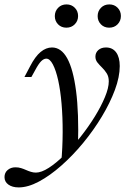

<svg xmlns="http://www.w3.org/2000/svg" viewBox="-88 -636 594 849"><path d="M-5.4 192.7Q-33.5 192.7 -50.8 180.3Q-68.1 167.9 -68.1 147.3Q-68.1 127.6 -54.1 115.7Q-40.2 103.8 -19.7 103.8Q-6.3 103.8 4.9 107.3Q16 110.7 26.7 115.5Q37.4 120.3 48.4 123.7Q59.4 127.2 70.8 127.2Q95 127.2 128 106Q161.1 84.7 197.3 48.7Q233.5 12.7 268.2 -30.9Q302.8 -74.6 331 -120.2Q359.1 -165.8 376 -206.6Q393 -247.4 393 -276.1Q393 -297.3 383.9 -311.6Q374.9 -325.9 363.4 -337.1Q351.9 -348.3 342.9 -359.5Q333.9 -370.7 333.9 -385.7Q333.9 -403 346.7 -414.6Q359.5 -426.1 380.7 -426.1Q409.5 -426.1 425.5 -404.5Q441.5 -382.9 441.5 -343.8Q441.5 -296.1 420.1 -238.4Q398.6 -180.7 362.2 -120.3Q325.8 -59.9 279.7 -4Q233.5 52 183.3 96.2Q133.2 140.5 84.6 166.6Q36 192.7 -5.4 192.7ZM182.6 86.4Q188.8 16.9 189.1 -50.7Q189.3 -118.3 184.2 -177.3Q179.2 -236.3 169.3 -280.9Q159.3 -325.5 145.8 -351.1Q132.3 -376.7 116.8 -376.7Q105.6 -376.7 94 -365.3Q82.5 -353.9 67.5 -325.6L50.8 -295.5H20.1L45.2 -343Q67.7 -386.5 91.7 -406.3Q115.7 -426.1 141.9 -426.1Q182.6 -426.1 209.1 -378.4Q235.6 -330.6 248.3 -233.9Q261 -137.1 256.9 9.3Q245.5 23.2 234.2 35.9Q222.8 48.5 210.2 61Q197.5 73.5 182.6 86.4ZM394.9 -513.6Q372.6 -513.6 358.2 -528.4Q343.8 -543.3 343.8 -564.7Q343.8 -586.5 358.3 -601.5Q372.9 -616.5 395.4 -616.5Q417.7 -616.5 432.2 -601.6Q446.6 -586.8 446.6 -565.2Q446.6 -543.6 432 -528.6Q417.4 -513.6 394.9 -513.6ZM205.6 -513.6Q183.3 -513.6 168.8 -528.4Q154.4 -543.3 154.4 -564.7Q154.4 -586.5 169 -601.5Q183.6 -616.5 206 -616.5Q228.3 -616.5 242.8 -601.6Q257.3 -586.8 257.3 -565.2Q257.3 -543.6 242.6 -528.6Q228 -513.6 205.6 -513.6Z"/></svg>

Font: Playfair 5pt SemiExpanded Light 12pt
Style: Italic
Weight: 300
Italic angle: -15.6°
Version: Version 2.000;gftools[0.9.28]